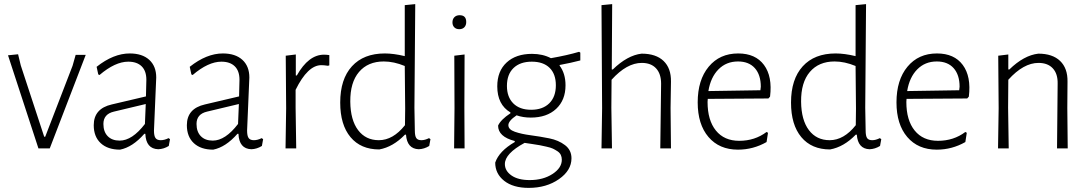

<svg xmlns="http://www.w3.org/2000/svg" viewBox="-20 -722 5295 934"><path d="M68 -458 81 -404 195 -57H200L333 -402L348 -455H397L222 0H167L19 -453Z M611 -462Q672 -462 706 -431Q740 -400 740 -345Q740 -330 734.5 -216Q729 -102 729 -87Q729 -61 736.5 -50.5Q744 -40 762 -40Q780 -40 800 -50L807 -45L801 -12Q777 3 750 4Q690 2 687 -71H682Q625 -6 564 6Q504 6 470 -25.5Q436 -57 436 -113Q436 -194 524 -214L690 -253L692 -334Q692 -377 669 -399.5Q646 -422 604 -422Q540 -422 464 -357L458 -360L450 -397Q532 -462 611 -462ZM689 -216 534 -179Q483 -167 483 -119Q483 -81 504 -59.5Q525 -38 562 -38Q623 -38 685 -119Z M1064 -462Q1125 -462 1159 -431Q1193 -400 1193 -345Q1193 -330 1187.5 -216Q1182 -102 1182 -87Q1182 -61 1189.5 -50.5Q1197 -40 1215 -40Q1233 -40 1253 -50L1260 -45L1254 -12Q1230 3 1203 4Q1143 2 1140 -71H1135Q1078 -6 1017 6Q957 6 923 -25.5Q889 -57 889 -113Q889 -194 977 -214L1143 -253L1145 -334Q1145 -377 1122 -399.5Q1099 -422 1057 -422Q993 -422 917 -357L911 -360L903 -397Q985 -462 1064 -462ZM1142 -216 987 -179Q936 -167 936 -119Q936 -81 957 -59.5Q978 -38 1015 -38Q1076 -38 1138 -119Z M1419 -457V-355H1424Q1481 -456 1556 -456Q1568 -456 1582 -454V-404L1575 -402Q1557 -405 1543 -405Q1477 -405 1418 -285V-198L1421 0H1369L1372 -195L1370 -451Z M2000 -702 1996 -198 1998 -87Q1998 -61 2005 -50.5Q2012 -40 2030 -40Q2047 -40 2067 -50L2074 -45L2068 -12Q2044 3 2017 4Q1960 2 1955 -67H1950Q1892 -7 1825 5Q1735 5 1685 -55Q1635 -115 1635 -223Q1635 -337 1692 -399.5Q1749 -462 1852 -462Q1895 -462 1949 -449V-697ZM1847 -423Q1770 -423 1726.5 -372Q1683 -321 1684 -227Q1685 -138 1722 -89Q1759 -40 1823 -40Q1892 -40 1950 -113L1951 -194L1949 -401Q1896 -423 1847 -423Z M2216 -648Q2248 -648 2248 -615Q2248 -599 2239 -589.5Q2230 -580 2214 -580Q2199 -580 2190 -589Q2181 -598 2181 -613Q2181 -629 2190.5 -638.5Q2200 -648 2216 -648ZM2189 0 2191 -195 2190 -451 2240 -457 2239 -198 2240 0Z M2568 -460Q2620 -460 2660 -439Q2740 -453 2797 -470L2803 -466V-428Q2757 -416 2703 -406L2702 -403Q2731 -365 2731 -307Q2731 -235 2685.5 -192.5Q2640 -150 2562 -150Q2524 -150 2493 -161Q2453 -134 2453 -113Q2453 -92 2484.5 -81Q2516 -70 2561.5 -64Q2607 -58 2652 -49Q2697 -40 2728.5 -16Q2760 8 2760 48Q2760 107 2699 149.5Q2638 192 2552 192Q2476 192 2432.5 157.5Q2389 123 2389 69Q2408 13 2484 -31V-36Q2403 -57 2403 -111Q2416 -140 2463 -171V-175Q2399 -213 2399 -302Q2399 -376 2444.5 -418Q2490 -460 2568 -460ZM2567 -422Q2510 -422 2478 -391Q2446 -360 2446 -304Q2446 -250 2477 -219Q2508 -188 2564 -188Q2620 -188 2652 -219.5Q2684 -251 2684 -307Q2684 -362 2653.5 -392Q2623 -422 2567 -422ZM2436 76Q2436 109 2468 131.5Q2500 154 2557 154Q2622 154 2667.5 124.5Q2713 95 2713 55Q2713 42 2708 31.5Q2703 21 2691.5 13.5Q2680 6 2669.5 1Q2659 -4 2638.5 -8.5Q2618 -13 2606 -15.5Q2594 -18 2568.5 -21.5Q2543 -25 2532 -27Q2436 25 2436 76Z M3101 -461Q3171 -461 3208 -425.5Q3245 -390 3244 -325L3242 -197L3244 0H3192L3196 -315Q3196 -363 3171.5 -389.5Q3147 -416 3102 -416Q3029 -416 2955 -334L2954 -198L2957 0H2906L2909 -195L2906 -697L2958 -702L2956 -384H2961Q3032 -453 3101 -461Z M3570 6Q3479 6 3426.5 -55.5Q3374 -117 3374 -224Q3374 -333 3427.5 -397.5Q3481 -462 3571 -462Q3655 -462 3696.5 -406Q3738 -350 3726 -252L3718 -243L3423 -241Q3422 -236 3422 -226Q3422 -137 3462.5 -87Q3503 -37 3576 -37Q3652 -37 3709 -80L3716 -76L3709 -31Q3644 6 3570 6ZM3570 -423Q3513 -423 3475 -384.5Q3437 -346 3426 -279L3679 -283L3681 -300Q3681 -358 3652 -390.5Q3623 -423 3570 -423Z M4193 -702 4189 -198 4191 -87Q4191 -61 4198 -50.5Q4205 -40 4223 -40Q4240 -40 4260 -50L4267 -45L4261 -12Q4237 3 4210 4Q4153 2 4148 -67H4143Q4085 -7 4018 5Q3928 5 3878 -55Q3828 -115 3828 -223Q3828 -337 3885 -399.5Q3942 -462 4045 -462Q4088 -462 4142 -449V-697ZM4040 -423Q3963 -423 3919.5 -372Q3876 -321 3877 -227Q3878 -138 3915 -89Q3952 -40 4016 -40Q4085 -40 4143 -113L4144 -194L4142 -401Q4089 -423 4040 -423Z M4537 6Q4446 6 4393.5 -55.5Q4341 -117 4341 -224Q4341 -333 4394.5 -397.5Q4448 -462 4538 -462Q4622 -462 4663.5 -406Q4705 -350 4693 -252L4685 -243L4390 -241Q4389 -236 4389 -226Q4389 -137 4429.5 -87Q4470 -37 4543 -37Q4619 -37 4676 -80L4683 -76L4676 -31Q4611 6 4537 6ZM4537 -423Q4480 -423 4442 -384.5Q4404 -346 4393 -279L4646 -283L4648 -300Q4648 -358 4619 -390.5Q4590 -423 4537 -423Z M4885 -457V-384H4890Q4961 -453 5031 -461Q5100 -461 5137 -425.5Q5174 -390 5173 -325L5172 -197L5174 0H5122L5125 -315Q5126 -363 5101.5 -389.5Q5077 -416 5032 -416Q4959 -416 4885 -334L4884 -198L4887 0H4835L4838 -195L4836 -451Z"/></svg>

Font: Alegreya Sans Light
Style: Regular
Weight: 300
Designer: Juan Pablo del Peral
Foundry: Huerta Tipografica
Version: Version 2.007